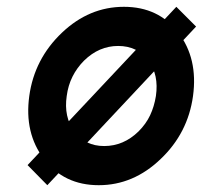

<svg xmlns="http://www.w3.org/2000/svg" viewBox="-20 -532 596 564"><path d="M327 -397Q384 -397 416 -354Q447 -312 438 -250Q433 -219 421 -193.5Q409 -168 387 -146Q343 -103 286 -103Q230 -103 198 -146Q167 -189 176 -250Q180 -281 193 -307Q206 -333 227 -354Q271 -397 327 -397ZM344 -512Q242 -512 162 -436Q81 -359 66 -250Q51 -141 109 -65Q168 12 270 12Q372 12 452 -65Q532 -141 547 -250Q562 -360 504 -436Q446 -512 344 -512ZM498 -512 61 -47 119 12 556 -454Z"/></svg>

Font: Unageo
Style: SemiBold-Italic
Weight: 600
Designer: Richard Sepsi
Foundry: Richard Sepsi
Version: Version 2.000